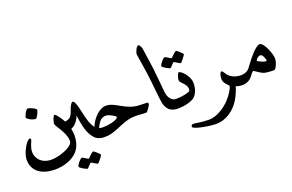

<svg xmlns="http://www.w3.org/2000/svg" viewBox="-108 -1070 2632 1730"><g transform="rotate(-20 1208.0 -205.5)"><path d="M214.9 137.5C80.1 137.5 0 74.5 0 -33.2C0 -94.2 61.1 -203.5 91.3 -203.5C100.2 -203.5 101.2 -195 101.2 -188.3C101.2 -180.7 70.4 -131.9 70.4 -81.5C70.4 -25.8 112.5 42.8 213.8 42.8C289.8 42.8 425.4 -6 425.4 -58.7C425.4 -140.9 342.6 -230.3 342.6 -253.4C342.6 -259 357.6 -328.4 376.5 -328.4C381.4 -328.4 480.8 -229.7 480.8 -90.9C480.8 -47.4 469.9 5.8 438.1 46.4C385.3 113.9 286.8 137.5 214.9 137.5ZM122.8 -391C122.8 -415.2 153.2 -463.9 164.2 -463.9C191.9 -463.9 243.7 -434.6 243.7 -425.5C243.7 -404.5 214.7 -351 204.4 -351C166.5 -351 122.8 -382.6 122.8 -391Z M418 185.6C418 168.4 460.6 119.5 472.2 119.5C482.7 119.5 522.9 149.4 529.1 149.4C536.8 149.4 573.8 101.1 589.7 101.1C594.5 101.1 646.1 146 646.1 153.3C646.1 157.4 602.4 219.5 591.6 219.5C582.6 219.5 542.2 188.9 534.4 188.9C526.8 188.9 497 230.9 487.9 230.9C481.1 230.9 418 198.4 418 185.6Z M528.6 -324.2C531.6 -334.4 551 -383 568 -383C586.8 -383 601.2 -329.1 610 -289C614.1 -270.3 618.5 -251.6 623 -233C634 -186.8 645.9 -139.7 675.9 -102.8C683.2 -93.9 705 -73 742 -73C747 -73 747 -73 739 -29C731 15 731 15 726 15C678.9 15 651.2 -6.9 642 -16.3C597.3 -61.8 580.3 -125.4 569 -188C565.1 -209.6 561.8 -231.5 559 -253C548.5 -223.3 530.4 -196.9 506.6 -176.4C496.7 -167.8 467.2 -148 417 -148C412 -148 412 -148 412 -192C412 -236 412 -236 417 -236C456.7 -236 480.1 -247.1 487.9 -251.8C512.5 -266.7 526.4 -316.5 528.6 -324.2Z M776 12C770.5 12.9 754 15 726 15C721 15 721 15 729 -29C737 -73 737 -73 742 -73C815.9 -73 859.5 -89.8 874 -97C884.3 -102.1 895 -107.3 895 -120C895 -126.4 836.2 -163 806 -163C720.7 -163 718.5 -50 684 -50C673.6 -50 668 -52.3 668 -59C668 -136.4 760.6 -247 835 -247C932.5 -247 990.8 -147 1135 -147C1155.3 -147 1175.7 -145 1196 -145C1203.5 -145 1207 -136.5 1207 -128C1207 -120.2 1170.6 -69.3 1164 -65C1155.4 -59.3 1103.3 -68 1052 -68C1013.7 -68 976.1 -59 940 -46C885.3 -26.3 833.5 2.6 776 12Z M1257 -584C1257 -612 1282.1 -659 1297 -659C1308.7 -659 1323 -628.7 1325 -616C1325.9 -610.3 1349.8 -443.6 1353 -420C1360.1 -366.6 1373.1 -206.7 1377 -177C1381.4 -142.9 1396.8 -109.5 1427 -93C1429.8 -91.5 1438 -88 1452 -88C1457 -88 1457 -88 1449 -44C1441 0 1441 0 1436 0C1392.3 0 1366.6 -18.9 1358 -27C1335.4 -48.3 1324.3 -78.4 1319 -109C1311 -155.5 1299.8 -297.2 1287 -391C1278.2 -455.7 1257 -582.9 1257 -584Z M1429 -410.4C1429 -427.6 1471.6 -476.5 1483.2 -476.5C1493.7 -476.5 1533.9 -446.6 1540.1 -446.6C1547.8 -446.6 1584.8 -494.9 1600.7 -494.9C1605.5 -494.9 1657.1 -450 1657.1 -442.7C1657.1 -438.6 1613.4 -376.5 1602.6 -376.5C1593.6 -376.5 1553.2 -407.1 1545.4 -407.1C1537.8 -407.1 1508 -365.1 1498.9 -365.1C1492.1 -365.1 1429 -397.6 1429 -410.4Z M1588 -32C1571.3 -22.4 1521.1 0 1436 0C1431 0 1431 0 1439 -44C1447 -88 1447 -88 1452 -88C1525.9 -88 1569.5 -104.1 1584 -111C1592.3 -114.9 1593 -125.8 1593 -134C1593 -183.8 1532 -211.3 1532 -235C1532 -267.7 1549.4 -306 1558 -306C1578 -306 1650 -238.9 1650 -171C1650 -138.8 1646.3 -114.7 1635 -89C1624.9 -65.8 1609.9 -44.6 1588 -32Z M1500 197C1500 185.4 1509.4 176 1521 176C1538.1 176 1603.3 190 1670 190C1737.6 190 1822.1 140.8 1877 80C1908 45.7 1946 -10.4 1946 -34C1946 -41.9 1898 -71.7 1898 -114C1898 -144.9 1906.6 -181 1923 -181C1928.2 -181 1936 -170.7 1941 -163C1946.2 -155 1954.5 -141 1961 -134C1973.8 -120.2 2012 -88 2077 -88C2082 -88 2082 -88 2074 -44C2066 0 2066 0 2061 0C2025.2 0 2004 -8.4 1997 -12C1989.5 17.9 1969.3 67 1948 103C1898.1 187.3 1813.3 248 1716 248C1651.2 248 1500 220.9 1500 197Z M2180 -151C2203.6 -183.4 2228.3 -215 2256 -244C2277.3 -266.2 2308 -294 2328 -294C2368.6 -294 2416 -169.4 2416 -125C2416 -87.8 2387.6 -29 2375 -29C2330.5 -29 2294.5 -30.7 2271 -40C2242 -51.4 2201.7 -86 2192 -86C2183.6 -86 2167.1 -63.3 2156 -48C2145.6 -33.6 2114.2 0 2061 0C2056 0 2056 0 2064 -44C2072 -88 2072 -88 2077 -88C2121.6 -88 2147.9 -110.2 2156.7 -119.7C2159.1 -122.3 2177.8 -148 2180 -151ZM2339 -136C2339 -141 2324 -198 2300 -198C2276.9 -198 2254 -170.8 2254 -162C2254 -154.5 2339 -115.3 2339 -136Z"/></g></svg>

Font: DigitalKhatt Madina Quranic
Style: Regular
Weight: 400
Designer: Amine Anane
Version: Version 0.1